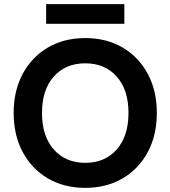

<svg xmlns="http://www.w3.org/2000/svg" viewBox="-20 -896 824 928"><path d="M392 12Q289 12 211 -34Q133 -80 89.5 -161.5Q46 -243 46 -350Q46 -457 89.5 -538.5Q133 -620 211 -666Q289 -712 392 -712Q495 -712 573 -666Q651 -620 694.5 -538.5Q738 -457 738 -350Q738 -243 694.5 -161.5Q651 -80 573 -34Q495 12 392 12ZM392 -109Q487 -109 544 -173.5Q601 -238 601 -350Q601 -462 544 -526Q487 -590 392 -590Q297 -590 240 -526Q183 -462 183 -350Q183 -238 240 -173.5Q297 -109 392 -109ZM203 -781V-876H581V-781Z"/></svg>

Font: DM Sans
Style: Bold
Weight: 700
Designer: Colophon Foundry, Jonny Pinhorn
Foundry: Colophon Foundry
Version: Version 4.004; ttfautohint (v1.8.4.7-5d5b)